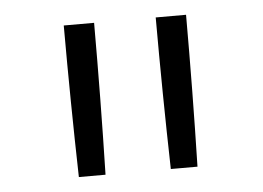

<svg xmlns="http://www.w3.org/2000/svg" viewBox="-35 -815 570 416"><g transform="rotate(-5 250.0 -607.0)"><path d="M321 -442Q319 -524 318 -606.5Q317 -689 317 -772H383Q383 -689 382 -606.5Q381 -524 379 -442ZM121 -442Q119 -524 118 -606.5Q117 -689 117 -772H183Q183 -689 182 -606.5Q181 -524 179 -442Z"/></g></svg>

Font: Iosevka Curly Slab Light
Style: Regular
Weight: 300
Monospace: yes
Designer: Belleve Invis
Foundry: Belleve Invis
Version: Version 22.1.2; ttfautohint (v1.8.4)